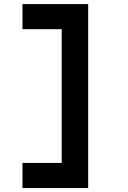

<svg xmlns="http://www.w3.org/2000/svg" viewBox="-20 -818 626 942"><path d="M90.3 104.5H412.6V-797.9H90.3V-674.8H282.7V-18.6H90.3Z"/></svg>

Font: Cascadia Code
Style: Bold
Weight: 700
Monospace: yes
Designer: Aaron Bell
Foundry: Saja Typeworks
Version: Version 2404.023